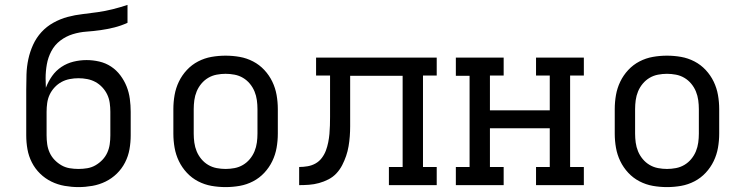

<svg xmlns="http://www.w3.org/2000/svg" viewBox="-20 -755 3040 783"><path d="M300 8Q272 8 243.5 3Q215 -2 189.5 -14.5Q164 -27 143.5 -47Q123 -67 110 -92.5Q97 -118 92 -146Q87 -174 87 -203V-389Q87 -420 88 -451.5Q89 -483 95.5 -513.5Q102 -544 115 -572.5Q128 -601 149 -624Q170 -647 198 -662.5Q226 -678 256 -686Q286 -694 317 -697.5Q348 -701 379 -705.5Q410 -710 440 -717.5Q470 -725 500 -735V-662Q474 -650 446 -643Q418 -636 389.5 -632Q361 -628 332.5 -626Q304 -624 276.5 -615.5Q249 -607 226 -589.5Q203 -572 189.5 -546.5Q176 -521 171 -492.5Q166 -464 166 -436Q166 -426 166.5 -416.5Q167 -407 167 -397Q177 -423 192.5 -445Q208 -467 230.5 -482Q253 -497 279.5 -503.5Q306 -510 333 -510Q359 -510 385 -504Q411 -498 433 -483.5Q455 -469 471 -447.5Q487 -426 496.5 -402Q506 -378 509.5 -351.5Q513 -325 513 -299V-203Q513 -174 508 -146Q503 -118 490 -92.5Q477 -67 456.5 -47Q436 -27 410.5 -14.5Q385 -2 356.5 3Q328 8 300 8ZM300 -66Q318 -66 336 -69Q354 -72 369.5 -81Q385 -90 397.5 -103Q410 -116 417.5 -132.5Q425 -149 427.5 -167Q430 -185 430 -203V-299Q430 -317 427.5 -335Q425 -353 417.5 -369Q410 -385 397.5 -398.5Q385 -412 369.5 -420.5Q354 -429 336 -432.5Q318 -436 300 -436Q282 -436 264 -432.5Q246 -429 230.5 -420.5Q215 -412 202.5 -398.5Q190 -385 182.5 -369Q175 -353 172.5 -335Q170 -317 170 -299V-203Q170 -185 172.5 -167Q175 -149 182.5 -132.5Q190 -116 202.5 -103Q215 -90 230.5 -81Q246 -72 264 -69Q282 -66 300 -66Z M900 8Q871 8 842.5 3Q814 -2 788 -15.5Q762 -29 742 -50.5Q722 -72 709.5 -98Q697 -124 692 -152.5Q687 -181 687 -210V-310Q687 -339 692 -367.5Q697 -396 709.5 -422Q722 -448 742 -469.5Q762 -491 788 -504.5Q814 -518 842.5 -523Q871 -528 900 -528Q929 -528 957.5 -523Q986 -518 1012 -504.5Q1038 -491 1058 -469.5Q1078 -448 1090.5 -422Q1103 -396 1108 -367.5Q1113 -339 1113 -310V-210Q1113 -181 1108 -152.5Q1103 -124 1090.5 -98Q1078 -72 1058 -50.5Q1038 -29 1012 -15.5Q986 -2 957.5 3Q929 8 900 8ZM900 -66Q918 -66 936.5 -69.5Q955 -73 971 -82.5Q987 -92 999 -106.5Q1011 -121 1018 -138Q1025 -155 1027.5 -173.5Q1030 -192 1030 -210V-310Q1030 -328 1027.5 -346.5Q1025 -365 1018 -382Q1011 -399 999 -413.5Q987 -428 971 -437.5Q955 -447 936.5 -450.5Q918 -454 900 -454Q882 -454 863.5 -450.5Q845 -447 829 -437.5Q813 -428 801 -413.5Q789 -399 782 -382Q775 -365 772.5 -346.5Q770 -328 770 -310V-210Q770 -192 772.5 -173.5Q775 -155 782 -138Q789 -121 801 -106.5Q813 -92 829 -82.5Q845 -73 863.5 -69.5Q882 -66 900 -66Z M1200 0V-74Q1217 -74 1234.5 -77Q1252 -80 1267 -88.5Q1282 -97 1292.5 -111Q1303 -125 1309 -141Q1315 -157 1318.5 -174.5Q1322 -192 1323.5 -209Q1325 -226 1325.5 -243.5Q1326 -261 1326 -278V-447H1269V-520H1761V-447H1705V-74H1761V0H1566V-74H1622V-446H1408V-281Q1408 -260 1408 -240Q1408 -220 1406.5 -199.5Q1405 -179 1401.5 -158.5Q1398 -138 1391.5 -119Q1385 -100 1375.5 -81.5Q1366 -63 1352 -48Q1338 -33 1319.5 -23.5Q1301 -14 1281 -8.5Q1261 -3 1240.5 -1.5Q1220 0 1200 0Z M2034 0H1839V-74H1895V-446H1839V-520H2034V-447H1978V-305H2222V-447H2166V-520H2361V-447H2305V-74H2361V0H2166V-74H2222V-232H1978V-74H2034Z M2700 8Q2671 8 2642.5 3Q2614 -2 2588 -15.5Q2562 -29 2542 -50.5Q2522 -72 2509.5 -98Q2497 -124 2492 -152.5Q2487 -181 2487 -210V-310Q2487 -339 2492 -367.5Q2497 -396 2509.5 -422Q2522 -448 2542 -469.5Q2562 -491 2588 -504.5Q2614 -518 2642.5 -523Q2671 -528 2700 -528Q2729 -528 2757.5 -523Q2786 -518 2812 -504.5Q2838 -491 2858 -469.5Q2878 -448 2890.5 -422Q2903 -396 2908 -367.5Q2913 -339 2913 -310V-210Q2913 -181 2908 -152.5Q2903 -124 2890.5 -98Q2878 -72 2858 -50.5Q2838 -29 2812 -15.5Q2786 -2 2757.5 3Q2729 8 2700 8ZM2700 -66Q2718 -66 2736.5 -69.5Q2755 -73 2771 -82.5Q2787 -92 2799 -106.5Q2811 -121 2818 -138Q2825 -155 2827.5 -173.5Q2830 -192 2830 -210V-310Q2830 -328 2827.5 -346.5Q2825 -365 2818 -382Q2811 -399 2799 -413.5Q2787 -428 2771 -437.5Q2755 -447 2736.5 -450.5Q2718 -454 2700 -454Q2682 -454 2663.5 -450.5Q2645 -447 2629 -437.5Q2613 -428 2601 -413.5Q2589 -399 2582 -382Q2575 -365 2572.5 -346.5Q2570 -328 2570 -310V-210Q2570 -192 2572.5 -173.5Q2575 -155 2582 -138Q2589 -121 2601 -106.5Q2613 -92 2629 -82.5Q2645 -73 2663.5 -69.5Q2682 -66 2700 -66Z"/></svg>

Font: Iosevka Etoile
Style: Regular
Weight: 400
Designer: Belleve Invis
Foundry: Belleve Invis
Version: Version 33.2.4